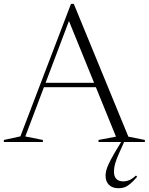

<svg xmlns="http://www.w3.org/2000/svg" viewBox="-28 -735 770 994"><path d="M187 -283.5V-306.5H505V-283.5ZM636.5 -27.5 722 -10.5V0H482V-10.5L572.5 -27.5L323 -641H334.5L103 -28.5L194 -10.5V0H-8V-10.5L77.5 -29L339.5 -715H354ZM592 50.5Q574 90 568 112.2Q562 134.5 562 153.5Q562 179 574.5 191.5Q587 204 610.5 204Q626 204 641.5 197.5Q657 191 676 173.5L682 180.5Q660.5 205 644.8 217.8Q629 230.5 615.5 235Q602 239.5 586 239.5Q553.5 239.5 536 221.8Q518.5 204 518.5 175Q518.5 162.5 521.8 148.5Q525 134.5 534.8 113.5Q544.5 92.5 564 58.5L608 -14.5H621Z"/></svg>

Font: Newsreader 60pt Light
Style: Regular
Weight: 300
Designer: Hugues Gentile
Foundry: Production Type
Version: Version 1.003